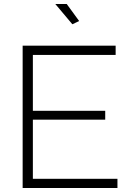

<svg xmlns="http://www.w3.org/2000/svg" viewBox="-20 -938 652 958"><path d="M566 -46V0H93V-710H557V-664H144V-385H505V-341H144V-46ZM256 -918H313L375 -833L341 -817Z"/></svg>

Font: Oxford Sans
Style: Regular
Weight: 300
Designer: Matt McInerney, Pablo Impallari, Rodrigo Fuenzalida
Foundry: Matt McInerney, Pablo Impallari, Rodrigo Fuenzalida
Version: Version 3.000g; ttfautohint (v1.5) -l 8 -r 28 -G 28 -x 14 -D